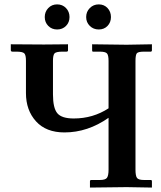

<svg xmlns="http://www.w3.org/2000/svg" viewBox="-20 -846 727 867"><path d="M430.2 -33.2Q456.1 -33.2 463.1 -43.2Q470.2 -53.2 470.2 -80.1V-314Q376 -248 271 -248Q188 -248 142.6 -298.1Q97.2 -348.1 97.2 -425.8V-571.8Q97.2 -597.7 89.6 -605.2Q82 -612.8 53.2 -612.8H36.1Q29.3 -612.8 28.8 -619.1V-646L178.2 -645L287.1 -646V-618.2Q287.1 -613.3 280.8 -612.8H263.2Q233.4 -612.8 226.3 -605Q219.2 -597.2 219.2 -571.8V-419.9Q219.2 -357.9 239 -334.5Q258.8 -311 313 -311Q399.9 -311 470.2 -356.9V-570.8Q470.2 -596.7 463.1 -604.7Q456.1 -612.8 430.2 -612.8H399.9Q396 -612.8 396 -618.2V-646L551.8 -644L666 -646V-619.1Q666 -613.3 661.1 -612.8H630.9Q605 -612.8 598.4 -606Q591.8 -599.1 591.8 -570.8V-80.1Q591.8 -51.3 598.9 -42.2Q606 -33.2 630.9 -33.2H661.1Q666 -33.2 666 -26.9V1L551.8 -1L386.2 1V-26.9Q386.2 -32.7 391.1 -33.2ZM198 -729Q182.1 -745.1 182.1 -769Q182.1 -793 198 -809.6Q213.9 -826.2 238 -826.2Q262.2 -826.2 278.1 -809.6Q293.9 -793 293.9 -769Q293.9 -745.1 278.1 -729Q262.2 -712.9 238 -712.9Q213.9 -712.9 198 -729ZM385.5 -729Q369.1 -745.1 369.1 -769Q369.1 -793 385.5 -809.6Q401.9 -826.2 426 -826.2Q450.2 -826.2 465.6 -809.6Q481 -793 481 -769Q481 -745.1 465.6 -729Q450.2 -712.9 426 -712.9Q401.9 -712.9 385.5 -729Z"/></svg>

Font: Linux Libertine
Style: Bold
Weight: 700
Designer: Philipp H. Poll
Foundry: Philipp H. Poll
Version: Version 5.0.3